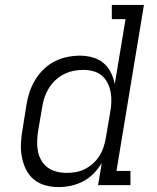

<svg xmlns="http://www.w3.org/2000/svg" viewBox="-20 -755 640 783"><path d="M219 8Q191 8 164 0.5Q137 -7 117 -24Q97 -41 85.5 -65Q74 -89 69 -116Q64 -143 65.5 -171.5Q67 -200 72 -228L88 -328Q92 -354 100.5 -379.5Q109 -405 123 -428.5Q137 -452 157.5 -472Q178 -492 202.5 -504.5Q227 -517 253.5 -522.5Q280 -528 306 -528Q332 -528 357.5 -521Q383 -514 402 -498Q421 -482 432 -459.5Q443 -437 448 -412L492 -677H436V-735H567L455 -58H512V0H380L395 -91Q382 -68 362.5 -48Q343 -28 319 -15.5Q295 -3 269.5 2.5Q244 8 219 8ZM252 -50Q252 -50 252 -50Q252 -50 252 -50Q271 -50 290.5 -53.5Q310 -57 328 -66.5Q346 -76 361 -90Q376 -104 386.5 -121Q397 -138 403 -157Q409 -176 412 -195L429 -295Q433 -316 434 -337Q435 -358 431.5 -378Q428 -398 419 -416Q410 -434 395.5 -446.5Q381 -459 361 -464.5Q341 -470 320 -470Q300 -470 280 -466Q260 -462 241 -452.5Q222 -443 206 -428Q190 -413 179 -395Q168 -377 161.5 -357.5Q155 -338 152 -318L135 -218Q132 -198 131.5 -177Q131 -156 135 -136.5Q139 -117 149 -100Q159 -83 175 -71.5Q191 -60 211 -55Q231 -50 252 -50Z"/></svg>

Font: Iosevka Etoile Light Oblique
Style: Regular
Weight: 300
Italic angle: -9°
Designer: Belleve Invis
Foundry: Belleve Invis
Version: Version 15.5.2; ttfautohint (v1.8.4)